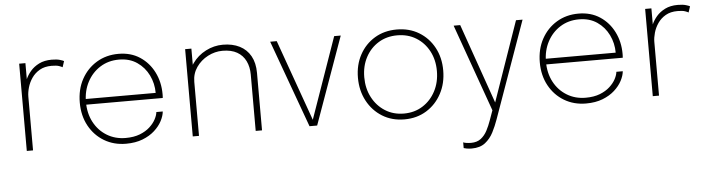

<svg xmlns="http://www.w3.org/2000/svg" viewBox="-47 -741 4289 1164"><g transform="rotate(-5 2098.0 -159.0)"><path d="M94 0V-531H132V-381.5L116.5 -384.5Q120 -405 131 -431.2Q142 -457.5 162.8 -481.8Q183.5 -506 215.5 -522Q247.5 -538 292 -538Q323.5 -538 342.5 -532.2Q361.5 -526.5 366.5 -523L354.5 -486.5Q349.5 -490 334 -495.5Q318.5 -501 288 -501Q245.5 -501 215.8 -483.8Q186 -466.5 167.5 -439.5Q149 -412.5 140.5 -382.5Q132 -352.5 132 -327.5V0Z M463 -248V-282.5H912.5L903 -273.5Q903 -276.5 903 -278.5Q903 -280.5 903 -282.5Q903 -340 878.5 -390.2Q854 -440.5 808.2 -471.8Q762.5 -503 698.5 -503Q634 -503 584 -471.5Q534 -440 505.5 -386Q477 -332 477 -264.5Q477 -195 505.5 -141.2Q534 -87.5 584.2 -56.8Q634.5 -26 698.5 -26Q748.5 -26 785 -40.2Q821.5 -54.5 845.5 -76.5Q869.5 -98.5 882.2 -122.5Q895 -146.5 897 -166.5H936Q933.5 -139.5 917.5 -109Q901.5 -78.5 872 -51.8Q842.5 -25 799 -8Q755.5 9 698 9Q623.5 9 565.2 -25.8Q507 -60.5 473.2 -122Q439.5 -183.5 439.5 -263.5Q439.5 -344 473.2 -405.8Q507 -467.5 565.5 -502.8Q624 -538 698.5 -538Q773.5 -538 828.5 -501.8Q883.5 -465.5 913.8 -405Q944 -344.5 944 -271.5Q944 -266.5 943.8 -259Q943.5 -251.5 943 -248Z M1487 0V-273.5Q1487 -299.5 1487 -314Q1487 -328.5 1487 -342.5Q1487 -389.5 1469.5 -425.5Q1452 -461.5 1417 -481.5Q1382 -501.5 1328.5 -501.5Q1282 -501.5 1239 -479Q1196 -456.5 1169 -417.5Q1142 -378.5 1142 -328.5L1116.5 -338.5Q1116.5 -397 1148.2 -442Q1180 -487 1229.8 -512.5Q1279.5 -538 1333.5 -538Q1392.5 -538 1435.5 -516.2Q1478.5 -494.5 1502 -452.5Q1525.5 -410.5 1525.5 -350Q1525.5 -330.5 1525.5 -308Q1525.5 -285.5 1525.5 -270V0ZM1104 0V-531H1142V0Z M2051 -531 1861 0H1814.5L1621.5 -531H1661.5L1841 -28H1834.5L2011 -531Z M2392 9Q2316 9 2257.5 -27.2Q2199 -63.5 2165.8 -125.8Q2132.5 -188 2132.5 -266.5Q2132.5 -345 2165.8 -406.2Q2199 -467.5 2257.5 -502.8Q2316 -538 2392 -538Q2468 -538 2526.5 -502.8Q2585 -467.5 2618.2 -406.2Q2651.5 -345 2651.5 -266.5Q2651.5 -188 2618.2 -125.8Q2585 -63.5 2526.5 -27.2Q2468 9 2392 9ZM2392 -26.5Q2456.5 -26.5 2506.2 -58Q2556 -89.5 2584.5 -143.8Q2613 -198 2613 -266.5Q2613 -334.5 2584.5 -388Q2556 -441.5 2506.2 -472Q2456.5 -502.5 2392 -502.5Q2327.5 -502.5 2277.8 -472Q2228 -441.5 2199.5 -388Q2171 -334.5 2171 -266.5Q2171 -198 2199.5 -143.8Q2228 -89.5 2277.8 -58Q2327.5 -26.5 2392 -26.5Z M2782.5 220.5Q2766 220.5 2751.5 217.8Q2737 215 2734 213.5V178.5Q2740 182 2754.2 184Q2768.5 186 2781.5 186Q2818 186 2841.5 167.8Q2865 149.5 2880 120.8Q2895 92 2906 60.5L2927.5 0.5L2738 -531H2778L2951 -37.5H2945.5L3117.5 -531H3157.5L2947.5 58.5Q2934 97 2915 134.2Q2896 171.5 2864.8 196Q2833.5 220.5 2782.5 220.5Z M3262.5 -248V-282.5H3712L3702.5 -273.5Q3702.5 -276.5 3702.5 -278.5Q3702.5 -280.5 3702.5 -282.5Q3702.5 -340 3678 -390.2Q3653.5 -440.5 3607.8 -471.8Q3562 -503 3498 -503Q3433.5 -503 3383.5 -471.5Q3333.5 -440 3305 -386Q3276.5 -332 3276.5 -264.5Q3276.5 -195 3305 -141.2Q3333.5 -87.5 3383.8 -56.8Q3434 -26 3498 -26Q3548 -26 3584.5 -40.2Q3621 -54.5 3645 -76.5Q3669 -98.5 3681.8 -122.5Q3694.5 -146.5 3696.5 -166.5H3735.5Q3733 -139.5 3717 -109Q3701 -78.5 3671.5 -51.8Q3642 -25 3598.5 -8Q3555 9 3497.5 9Q3423 9 3364.8 -25.8Q3306.5 -60.5 3272.8 -122Q3239 -183.5 3239 -263.5Q3239 -344 3272.8 -405.8Q3306.5 -467.5 3365 -502.8Q3423.5 -538 3498 -538Q3573 -538 3628 -501.8Q3683 -465.5 3713.2 -405Q3743.5 -344.5 3743.5 -271.5Q3743.5 -266.5 3743.2 -259Q3743 -251.5 3742.5 -248Z M3903.5 0V-531H3941.5V-381.5L3926 -384.5Q3929.5 -405 3940.5 -431.2Q3951.5 -457.5 3972.2 -481.8Q3993 -506 4025 -522Q4057 -538 4101.5 -538Q4133 -538 4152 -532.2Q4171 -526.5 4176 -523L4164 -486.5Q4159 -490 4143.5 -495.5Q4128 -501 4097.5 -501Q4055 -501 4025.2 -483.8Q3995.5 -466.5 3977 -439.5Q3958.5 -412.5 3950 -382.5Q3941.5 -352.5 3941.5 -327.5V0Z"/></g></svg>

Font: Epilogue ExtraLight
Style: Regular
Weight: 250
Designer: Tyler Finck
Foundry: Etcetera Type Co
Version: Version 2.112